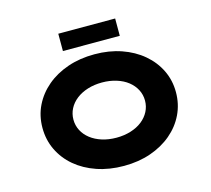

<svg xmlns="http://www.w3.org/2000/svg" viewBox="-124 -1051 1329 1210"><g transform="rotate(-15 540.5 -446.0)"><path d="M541 10Q445 10 365 -17.5Q285 -45 227 -94Q169 -143 137 -209.5Q105 -276 105 -354Q105 -433 137.5 -499Q170 -565 228 -614Q286 -663 365.5 -690.5Q445 -718 541 -718Q636 -718 715.5 -690.5Q795 -663 853.5 -613.5Q912 -564 944 -498Q976 -432 976 -355Q976 -277 944 -210.5Q912 -144 853.5 -94.5Q795 -45 715.5 -17.5Q636 10 541 10ZM541 -174Q591 -174 634.5 -187.5Q678 -201 709 -225.5Q740 -250 757 -283Q774 -316 774 -354Q774 -392 757 -425Q740 -458 709 -482.5Q678 -507 634.5 -520.5Q591 -534 541 -534Q490 -534 447 -520.5Q404 -507 372.5 -482.5Q341 -458 324 -425Q307 -392 307 -354Q307 -316 324 -283Q341 -250 372.5 -225.5Q404 -201 447 -187.5Q490 -174 541 -174ZM355 -789V-902H726V-789Z"/></g></svg>

Font: Lexend Tera ExtraBold
Style: Regular
Weight: 800
Designer: Bonnie Shaver-Troup, Thomas Jockin
Foundry: Lexend
Version: Version 1.007